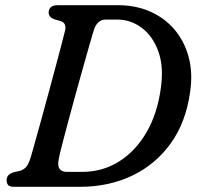

<svg xmlns="http://www.w3.org/2000/svg" viewBox="-20 -720 760 740"><path d="M5.5 -25.5Q5.5 -48 32.5 -56L57 -61.5Q70.5 -65.5 80.2 -76Q90 -86.5 98.5 -114Q103 -129.5 113.5 -166.8Q124 -204 137.8 -254Q151.5 -304 166.2 -358.2Q181 -412.5 194.2 -462.2Q207.5 -512 217.2 -549Q227 -586 230.5 -601Q238 -631.5 213 -639L190 -645.5Q168 -653.5 167.5 -671Q168 -700 202.5 -700H435Q502.5 -700 558 -675.8Q613.5 -651.5 651.8 -607Q690 -562.5 706.8 -501.5Q723.5 -440.5 713 -367.5Q697 -249 637.8 -167Q578.5 -85 488.2 -42.5Q398 0 288.5 0H33Q17 0 11.2 -7Q5.5 -14 5.5 -25.5ZM296 -57.5Q375.5 -57.5 439.2 -97.8Q503 -138 544.8 -210.2Q586.5 -282.5 599.5 -378Q612 -462.5 590.2 -522Q568.5 -581.5 526 -613Q483.5 -644.5 433 -644.5H387Q353.5 -644.5 340.5 -600.5Q337 -589 326.5 -552.8Q316 -516.5 301.8 -465.8Q287.5 -415 272 -358.8Q256.5 -302.5 242.5 -250.2Q228.5 -198 218.5 -159.2Q208.5 -120.5 206 -105Q197 -57.5 238 -57.5Z"/></svg>

Font: Fraunces 72pt S100
Style: Italic
Weight: 400
Italic angle: -16°
Version: Version 1.000; ttfautohint (v1.8.3)